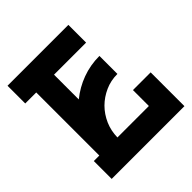

<svg xmlns="http://www.w3.org/2000/svg" viewBox="-179 -769 891 891"><g transform="rotate(-45 266.5 -323.5)"><path d="M9.8 -531.2V-647.5H409.2V-531.2H198.7V-368.7Q242.7 -404.3 295.4 -423.8Q349.6 -443.8 409.2 -443.8V-325.7Q365.2 -325.7 328.6 -309.1Q290.5 -292 262.7 -264.2Q234.9 -236.3 217.8 -197.8Q201.7 -160.6 200.7 -117.2H407.2V-221.7H523.4V0H45.9V-117.2H82V-531.2Z"/></g></svg>

Font: Sangha Kali
Style: Regular
Weight: 400
Designer: Seslavinskaya Anna
Foundry: Popkern
Version: Version 2.000;PS 002.000;hotconv 1.0.88;makeotf.lib2.5.64775